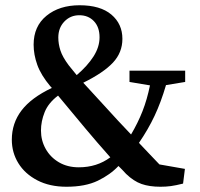

<svg xmlns="http://www.w3.org/2000/svg" viewBox="-20 -697 760 731"><path d="M242 -448Q250 -438 257 -429.5Q264 -421 272 -411Q313 -446 336 -482Q359 -518 359 -555Q359 -594 337.5 -616.5Q316 -639 282 -639Q248 -639 225 -615Q202 -591 202 -554Q202 -530 210 -505Q218 -480 242 -448ZM677 2Q649 9 630.5 11.5Q612 14 591 14Q549 14 519 3.5Q489 -7 460 -35Q453 -43 445.5 -50.5Q438 -58 431 -65Q400 -32 352.5 -9Q305 14 233 14Q169 14 122 -10.5Q75 -35 50 -75.5Q25 -116 25 -165Q25 -228 62 -276.5Q99 -325 177 -362Q176 -364 175 -365.5Q174 -367 172 -368Q136 -411 122 -450Q108 -489 108 -527Q108 -597 157 -637Q206 -677 283 -677Q362 -677 404 -641.5Q446 -606 446 -549Q446 -497 410 -458.5Q374 -420 297 -382Q311 -366 330.5 -345.5Q350 -325 375 -297Q404 -265 429 -238Q454 -211 479 -185Q505 -229 522.5 -273.5Q540 -318 551 -372L473 -385V-428H685V-385L612 -373Q593 -308 568.5 -256Q544 -204 509 -153Q527 -134 546 -114Q565 -94 587 -71L684 -54ZM305 -208Q270 -250 245.5 -279.5Q221 -309 201 -333Q164 -305 150 -270Q136 -235 136 -200Q136 -162 154 -130Q172 -98 204.5 -79Q237 -60 280 -60Q349 -60 400 -98Q374 -127 350.5 -154.5Q327 -182 305 -208Z"/></svg>

Font: Source Serif Pro SemiBold
Style: Regular
Weight: 600
Designer: Frank Grießhammer
Foundry: Adobe Systems Incorporated
Version: Version 3.001;hotconv 1.0.111;makeotfexe 2.5.65597